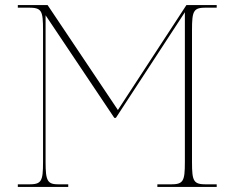

<svg xmlns="http://www.w3.org/2000/svg" viewBox="-20 -734 955 754"><path d="M50 0H248V-10H212C167 -10 159 -21 159 -98V-674L429 -271H435L706 -686V-98C706 -21 700 -10 649 -10H598V0H831V-10H791C740 -10 734 -21 734 -98V-615C734 -693 740 -704 790 -704H831V-714H712L443 -302L167 -714H50V-704H91C144 -704 149 -693 149 -615V-98C149 -21 143 -10 92 -10H50Z"/></svg>

Font: Noto Serif Display Thin
Style: Regular
Weight: 100
Designer: Monotype Design Team
Foundry: Monotype Imaging Inc.
Version: Version 2.009